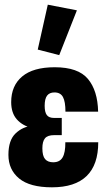

<svg xmlns="http://www.w3.org/2000/svg" viewBox="-20 -781 448 812"><path d="M199.7 11.2Q296.9 11.2 346.2 -36.4Q395.5 -84 395.5 -179.2H256.3Q256.8 -136.2 244.9 -115.5Q232.9 -94.7 205.1 -94.7Q182.1 -94.7 170.7 -108.2Q159.2 -121.6 159.2 -153.8Q159.2 -182.6 170.2 -196Q181.2 -209.5 209 -209.5H241.2V-282.2H209Q187 -282.2 178 -294.4Q168.9 -306.6 168.9 -333.5Q168.9 -363.3 179.2 -376.7Q189.5 -390.1 210.4 -390.1Q235.8 -390.1 246.3 -370.6Q256.8 -351.1 256.8 -308.6H395Q393.1 -397.9 351.8 -447.3Q310.5 -496.6 211.4 -496.6Q120.1 -496.6 73.7 -457.5Q27.3 -418.5 27.3 -349.1Q27.3 -303.2 51.3 -276.1Q75.2 -249 117.7 -238.8V-249Q77.1 -246.1 46.4 -217.3Q15.6 -188.5 15.6 -126Q15.6 -63.5 61 -26.1Q106.4 11.2 199.7 11.2ZM230.5 -547.9 305.2 -737.3 182.1 -761.2 139.6 -571.3Z"/></svg>

Font: Roboto Flex
Style: wght 700 wdth 25 opsz 34 GRAD 0.00 slnt 0.00 XTRA 468 XOPQ 96 YOPQ 79 YTLC 514 YTUC 712 YTAS 750 YTDE -203.00 YTFI 738
Weight: 700
Width: 1
Designer: Berlow after Robertson
Foundry: Google
Version: Version 3.100